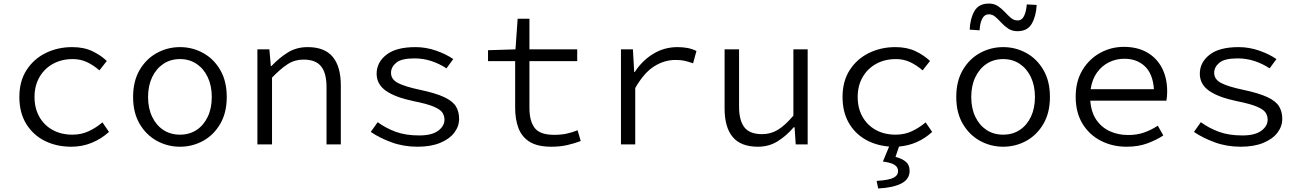

<svg xmlns="http://www.w3.org/2000/svg" viewBox="-20 -819 7377 1089"><path d="M384.8 13.2Q300.8 13.2 234.1 -20Q167.5 -53.2 128.7 -116.5Q89.8 -179.7 89.8 -269Q89.8 -358.9 130.9 -422.1Q171.9 -485.4 240 -518.6Q308.1 -551.8 389.2 -551.8Q455.6 -551.8 503.9 -528.6Q552.2 -505.4 585.9 -473.1L543.9 -419.9Q510.3 -449.2 473.4 -466.6Q436.5 -483.9 393.1 -483.9Q328.6 -483.9 279.8 -456.5Q231 -429.2 203.4 -380.9Q175.8 -332.5 175.8 -269Q175.8 -205.1 202.9 -157Q230 -108.9 278.3 -82Q326.7 -55.2 391.1 -55.2Q441.9 -55.2 484.1 -75.2Q526.4 -95.2 561 -125L598.1 -70.8Q554.7 -31.2 500.2 -9Q445.8 13.2 384.8 13.2Z M1001 13.2Q930.7 13.2 869.9 -20Q809.1 -53.2 772 -116.5Q734.9 -179.7 734.9 -269Q734.9 -358.9 772 -422.1Q809.1 -485.4 869.9 -518.6Q930.7 -551.8 1001 -551.8Q1071.3 -551.8 1131.8 -518.6Q1192.4 -485.4 1229.2 -422.1Q1266.1 -358.9 1266.1 -269Q1266.1 -179.7 1229.2 -116.5Q1192.4 -53.2 1131.8 -20Q1071.3 13.2 1001 13.2ZM1001 -55.2Q1054.7 -55.2 1095.2 -82Q1135.7 -108.9 1158.4 -157Q1181.2 -205.1 1181.2 -269Q1181.2 -332.5 1158.4 -380.9Q1135.7 -429.2 1095.2 -456.5Q1054.7 -483.9 1001 -483.9Q946.8 -483.9 906.2 -456.5Q865.7 -429.2 842.8 -380.9Q819.8 -332.5 819.8 -269Q819.8 -205.1 842.8 -157Q865.7 -108.9 906.2 -82Q946.8 -55.2 1001 -55.2Z M1439.9 0V-539.1H1507.8L1516.1 -444.8H1520Q1563.5 -490.7 1612.3 -521.2Q1661.1 -551.8 1725.1 -551.8Q1820.8 -551.8 1866.9 -496.8Q1913.1 -441.9 1913.1 -334V0H1832V-324.2Q1832 -404.3 1801.3 -442.6Q1770.5 -481 1701.2 -481Q1651.4 -481 1611.6 -455.1Q1571.8 -429.2 1522.9 -378.9V0Z M2348.1 13.2Q2268.6 13.2 2200.2 -12Q2131.8 -37.1 2083 -70.8L2122.1 -126Q2168 -92.3 2224.4 -71.5Q2280.8 -50.8 2357.9 -50.8Q2429.2 -50.8 2465.1 -77.4Q2501 -104 2501 -140.1Q2501 -162.1 2489.3 -180.2Q2477.5 -198.2 2440.2 -214.1Q2402.8 -230 2327.1 -245.1Q2222.7 -266.6 2169.4 -303.7Q2116.2 -340.8 2116.2 -400.9Q2116.2 -464.8 2171.4 -508.3Q2226.6 -551.8 2336.9 -551.8Q2396 -551.8 2453.6 -531.7Q2511.2 -511.7 2550.8 -483.9L2512.2 -431.2Q2474.6 -456.5 2428.2 -472.2Q2381.8 -487.8 2330.1 -487.8Q2256.3 -487.8 2227.1 -463.1Q2197.8 -438.5 2197.8 -405.8Q2197.8 -369.1 2236.6 -348.6Q2275.4 -328.1 2359.9 -310.1Q2450.7 -291 2499 -268.3Q2547.4 -245.6 2565.7 -215.8Q2584 -186 2584 -145Q2584 -102.1 2556.4 -66.2Q2528.8 -30.3 2476.1 -8.5Q2423.3 13.2 2348.1 13.2Z M3106.9 13.2Q3028.8 13.2 2984.1 -14.6Q2939.5 -42.5 2920.7 -92.3Q2901.9 -142.1 2901.9 -208V-472.2H2748V-534.2L2903.8 -539.1L2916 -712.9H2982.9V-539.1H3253.9V-472.2H2982.9V-206.1Q2982.9 -132.3 3012.7 -93.3Q3042.5 -54.2 3123 -54.2Q3162.1 -54.2 3194.1 -61Q3226.1 -67.9 3255.9 -80.1L3273.9 -19Q3237.3 -5.4 3197.3 3.9Q3157.2 13.2 3106.9 13.2Z M3502 0V-539.1H3569.8L3577.1 -410.2H3580.1Q3622.1 -475.1 3684.6 -513.4Q3747.1 -551.8 3822.8 -551.8Q3853 -551.8 3879.2 -546.9Q3905.3 -542 3930.2 -529.8L3911.1 -460Q3882.3 -469.7 3862.3 -474.4Q3842.3 -479 3811 -479Q3748.5 -479 3690.9 -443.1Q3633.3 -407.2 3583 -319.8V0Z M4278.8 13.2Q4182.1 13.2 4136 -41.7Q4089.8 -96.7 4089.8 -204.1V-539.1H4171.9V-214.8Q4171.9 -135.7 4202.1 -96.9Q4232.4 -58.1 4302.7 -58.1Q4351.6 -58.1 4392.1 -82.8Q4432.6 -107.4 4480 -163.1V-539.1H4561V0H4493.2L4486.8 -97.2H4481.9Q4439.9 -48.3 4390.6 -17.6Q4341.3 13.2 4278.8 13.2Z M5079.1 12.2 5059.1 70.8Q5095.7 80.1 5117.4 98.1Q5139.2 116.2 5139.2 149.9Q5139.2 197.3 5092.8 221.4Q5046.4 245.6 4960.9 250L4952.1 207Q5022.5 202.6 5048.1 189.2Q5073.7 175.8 5073.7 150.9Q5073.7 129.4 5054.4 116.5Q5035.2 103.5 4987.8 97.2L5022.9 12.2Q4946.3 5.9 4886.7 -28.8Q4827.1 -63.5 4793 -124.3Q4758.8 -185.1 4758.8 -269Q4758.8 -358.9 4799.8 -422.1Q4840.8 -485.4 4908.9 -518.6Q4977.1 -551.8 5058.1 -551.8Q5124.5 -551.8 5172.9 -528.6Q5221.2 -505.4 5254.9 -473.1L5212.9 -419.9Q5179.2 -449.2 5142.3 -466.6Q5105.5 -483.9 5062 -483.9Q4997.6 -483.9 4948.7 -456.5Q4899.9 -429.2 4872.3 -380.9Q4844.7 -332.5 4844.7 -269Q4844.7 -205.1 4871.8 -157Q4898.9 -108.9 4947.3 -82Q4995.6 -55.2 5060.1 -55.2Q5110.8 -55.2 5153.1 -75.2Q5195.3 -95.2 5230 -125L5267.1 -70.8Q5187 2.9 5079.1 12.2Z M5669.9 13.2Q5599.6 13.2 5538.8 -20Q5478 -53.2 5440.9 -116.5Q5403.8 -179.7 5403.8 -269Q5403.8 -358.9 5440.9 -422.1Q5478 -485.4 5538.8 -518.6Q5599.6 -551.8 5669.9 -551.8Q5740.2 -551.8 5800.8 -518.6Q5861.3 -485.4 5898.2 -422.1Q5935.1 -358.9 5935.1 -269Q5935.1 -179.7 5898.2 -116.5Q5861.3 -53.2 5800.8 -20Q5740.2 13.2 5669.9 13.2ZM5669.9 -55.2Q5723.6 -55.2 5764.2 -82Q5804.7 -108.9 5827.4 -157Q5850.1 -205.1 5850.1 -269Q5850.1 -332.5 5827.4 -380.9Q5804.7 -429.2 5764.2 -456.5Q5723.6 -483.9 5669.9 -483.9Q5615.7 -483.9 5575.2 -456.5Q5534.7 -429.2 5511.7 -380.9Q5488.8 -332.5 5488.8 -269Q5488.8 -205.1 5511.7 -157Q5534.7 -108.9 5575.2 -82Q5615.7 -55.2 5669.9 -55.2ZM5751 -642.1Q5720.7 -642.1 5699 -656.5Q5677.2 -670.9 5659.7 -689.9Q5642.1 -709 5625.5 -723.4Q5608.9 -737.8 5588.9 -737.8Q5563.5 -737.8 5550.8 -712.6Q5538.1 -687.5 5536.1 -647L5480 -650.9Q5482.4 -713.4 5506.8 -756.1Q5531.2 -798.8 5588.9 -798.8Q5618.7 -798.8 5640.1 -784.4Q5661.6 -770 5679.2 -751Q5696.8 -731.9 5713.6 -717.5Q5730.5 -703.1 5751 -703.1Q5776.4 -703.1 5788.6 -728.8Q5800.8 -754.4 5803.7 -793.9L5859.9 -791Q5856.9 -728.5 5832.5 -685.3Q5808.1 -642.1 5751 -642.1Z M6166 -313H6524.9Q6519 -399.9 6473.6 -442.9Q6428.2 -485.8 6356.9 -485.8Q6311 -485.8 6270.5 -466.1Q6230 -446.3 6202.1 -407.7Q6174.3 -369.1 6166 -313ZM6546.9 -106 6578.1 -50.8Q6539.1 -24.9 6487.8 -5.9Q6436.5 13.2 6370.1 13.2Q6290 13.2 6224.4 -20.3Q6158.7 -53.7 6119.9 -117.2Q6081.1 -180.7 6081.1 -270Q6081.1 -357.9 6119.4 -421.4Q6157.7 -484.9 6220 -519Q6282.2 -553.2 6354 -553.2Q6431.2 -553.2 6486.1 -521.7Q6541 -490.2 6570.6 -433.3Q6600.1 -376.5 6600.1 -299.8Q6600.1 -285.6 6598.9 -272Q6597.7 -258.3 6595.7 -248H6164.1Q6168.5 -183.6 6197.8 -140.1Q6227.1 -96.7 6274.2 -75Q6321.3 -53.2 6378.9 -53.2Q6429.2 -53.2 6469.7 -67.6Q6510.3 -82 6546.9 -106Z M7017.1 13.2Q6937.5 13.2 6869.1 -12Q6800.8 -37.1 6752 -70.8L6791 -126Q6836.9 -92.3 6893.3 -71.5Q6949.7 -50.8 7026.9 -50.8Q7098.1 -50.8 7134 -77.4Q7169.9 -104 7169.9 -140.1Q7169.9 -162.1 7158.2 -180.2Q7146.5 -198.2 7109.1 -214.1Q7071.8 -230 6996.1 -245.1Q6891.6 -266.6 6838.4 -303.7Q6785.2 -340.8 6785.2 -400.9Q6785.2 -464.8 6840.3 -508.3Q6895.5 -551.8 7005.9 -551.8Q7064.9 -551.8 7122.6 -531.7Q7180.2 -511.7 7219.7 -483.9L7181.2 -431.2Q7143.6 -456.5 7097.2 -472.2Q7050.8 -487.8 6999 -487.8Q6925.3 -487.8 6896 -463.1Q6866.7 -438.5 6866.7 -405.8Q6866.7 -369.1 6905.5 -348.6Q6944.3 -328.1 7028.8 -310.1Q7119.6 -291 7168 -268.3Q7216.3 -245.6 7234.6 -215.8Q7252.9 -186 7252.9 -145Q7252.9 -102.1 7225.3 -66.2Q7197.8 -30.3 7145 -8.5Q7092.3 13.2 7017.1 13.2Z"/></svg>

Font: Shanggu Mono N
Style: Regular
Weight: 350
Designer: GuiWonder
Version: Version 1.021